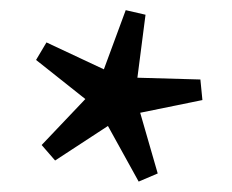

<svg xmlns="http://www.w3.org/2000/svg" viewBox="-20 -702 456 378"><path d="M290.5 -360.5 253 -344.5 192.5 -454 88.5 -386 62 -416.5 148 -507 51 -584 71.5 -618.5 184.5 -565.5 227.5 -682 266.5 -673 250.5 -549 374.5 -545.5 378.5 -505 256 -480Z"/></svg>

Font: Newsreader Text ExtraBold
Style: Regular
Weight: 800
Designer: Hugues Gentile
Foundry: Production Type
Version: Version 1.001